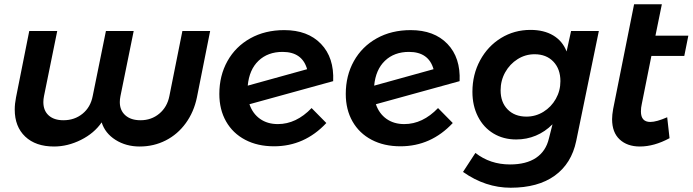

<svg xmlns="http://www.w3.org/2000/svg" viewBox="-20 -680 3243 899"><path d="M902 -224Q888 -156 850 -103.5Q812 -51 756 -22.5Q700 6 634 6Q570 6 521 -25Q472 -56 456 -107Q421 -56 359 -25Q297 6 233 6Q147 6 98 -40.5Q49 -87 49 -167Q49 -194 55 -224L117 -535H248L186 -230Q183 -215 183 -202Q183 -162 208 -139.5Q233 -117 277 -117Q329 -117 366.5 -147.5Q404 -178 414 -230L476 -535H606L544 -230Q541 -215 541 -202Q541 -163 567 -140Q593 -117 638 -117Q689 -117 726 -148Q763 -179 773 -230L834 -535H964Z M1540 -300 1148 -192Q1163 -148 1197.5 -123.5Q1232 -99 1281 -99Q1367 -99 1439 -174L1508 -104Q1406 5 1263 5Q1186 5 1128 -25.5Q1070 -56 1038.5 -111.5Q1007 -167 1007 -240Q1007 -326 1045 -394Q1083 -462 1152 -500.5Q1221 -539 1311 -539Q1421 -539 1483 -474.5Q1545 -410 1540 -300ZM1418 -356Q1395 -437 1303 -437Q1234 -437 1190.5 -395.5Q1147 -354 1140 -279Z M2132 -300 1740 -192Q1755 -148 1789.5 -123.5Q1824 -99 1873 -99Q1959 -99 2031 -174L2100 -104Q1998 5 1855 5Q1778 5 1720 -25.5Q1662 -56 1630.5 -111.5Q1599 -167 1599 -240Q1599 -326 1637 -394Q1675 -462 1744 -500.5Q1813 -539 1903 -539Q2013 -539 2075 -474.5Q2137 -410 2132 -300ZM2010 -356Q1987 -437 1895 -437Q1826 -437 1782.5 -395.5Q1739 -354 1732 -279Z M2148 125 2206 36Q2275 90 2368 90Q2444 90 2490 59Q2536 28 2550 -31L2567 -98Q2532 -63 2489 -45Q2446 -27 2397 -27Q2337 -27 2290.5 -55Q2244 -83 2218 -134Q2192 -185 2192 -250Q2192 -331 2228 -397.5Q2264 -464 2326 -502Q2388 -540 2464 -540Q2527 -540 2570.5 -514Q2614 -488 2633 -439L2654 -535H2784L2678 -20Q2656 86 2577.5 142.5Q2499 199 2371 199Q2253 199 2148 125ZM2604 -300Q2604 -357 2571 -391.5Q2538 -426 2483 -426Q2440 -426 2403.5 -403Q2367 -380 2345.5 -341.5Q2324 -303 2324 -257Q2324 -201 2357 -167.5Q2390 -134 2445 -134Q2488 -134 2524.5 -156.5Q2561 -179 2582.5 -217Q2604 -255 2604 -300Z M2985 -193Q2981 -176 2981 -158Q2981 -109 3025 -109Q3054 -109 3104 -131L3115 -33Q3043 6 2976 6Q2917 6 2881.5 -27Q2846 -60 2846 -122Q2846 -142 2851 -170L2949 -660H3079L3049 -513H3203L3184 -418H3030Z"/></svg>

Font: TypoPRO Montserrat Alternates
Style: Italic
Weight: 500
Italic angle: -11.3°
Designer: Julieta Ulanovsky
Foundry: Julieta Ulanovsky
Version: Version 6.001